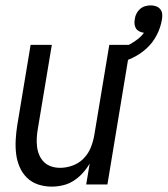

<svg xmlns="http://www.w3.org/2000/svg" viewBox="-20 -687 624 715"><path d="M173 8Q146 8 122 0Q98 -8 80.5 -25Q63 -42 53 -65.5Q43 -89 40 -114.5Q37 -140 38.5 -166.5Q40 -193 44 -219L94 -520H173L121 -208Q118 -191 117 -174Q116 -157 118 -140.5Q120 -124 126.5 -109Q133 -94 144.5 -83Q156 -72 171.5 -67Q187 -62 204 -62Q227 -62 250.5 -70.5Q274 -79 291.5 -97Q309 -115 318 -137.5Q327 -160 331 -183L387 -520H466L380 0H301L314 -78Q303 -59 288 -42.5Q273 -26 254.5 -14Q236 -2 214.5 3Q193 8 173 8ZM415 -450 400 -500Q417 -503 433 -508.5Q449 -514 463.5 -522Q478 -530 492 -540.5Q506 -551 516 -565Q507 -566 499 -570Q491 -574 486.5 -581Q482 -588 481 -597Q480 -606 482 -616Q483 -626 488 -636Q493 -646 501.5 -653.5Q510 -661 520.5 -664Q531 -667 541 -667Q552 -667 561.5 -663.5Q571 -660 577 -652.5Q583 -645 584 -634.5Q585 -624 583 -614Q578 -584 563.5 -556Q549 -528 525.5 -506.5Q502 -485 473.5 -471.5Q445 -458 415 -450Z"/></svg>

Font: Iosevka Custom
Style: Italic
Weight: 400
Italic angle: -9°
Monospace: yes
Designer: Belleve Invis
Foundry: Belleve Invis
Version: Version 30.3.3; ttfautohint (v1.8.3)